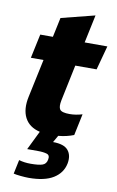

<svg xmlns="http://www.w3.org/2000/svg" viewBox="-94 -667 584 958"><g transform="rotate(10 197.5 -188.0)"><path d="M122 240Q105 240 80.5 237.5Q56 235 45 232L60 161Q87 169 119 169Q160 169 179 162.5Q198 156 202 134Q207 111 190 105.5Q173 100 144 100H90L137 4Q82 -9 60 -51.5Q38 -94 52 -159L93 -352H29L55 -474H119L140 -573L310 -616L280 -474H395L362 -352H254L216 -170Q209 -136 218.5 -122.5Q228 -109 268 -109Q299 -109 332 -119L309 -10Q291 -3 272 1.5Q253 6 231 8L211 43Q267 43 288 68.5Q309 94 301 136Q291 185 246.5 212.5Q202 240 122 240Z"/></g></svg>

Font: Kanit SemiBold
Style: Italic
Weight: 600
Italic angle: -12°
Designer: Katatrad Team
Foundry: CadsonDemak
Version: Version 2.000; ttfautohint (v1.8.3)